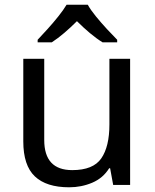

<svg xmlns="http://www.w3.org/2000/svg" viewBox="-20 -786 658 816"><path d="M533 -536V0H461L448 -71H444Q418 -29 372 -9.5Q326 10 274 10Q177 10 128 -36.5Q79 -83 79 -185V-536H168V-191Q168 -63 287 -63Q376 -63 410.5 -113Q445 -163 445 -257V-536ZM353 -766Q365 -744 387.5 -716.5Q410 -689 434.5 -662.5Q459 -636 478 -617V-606H416Q390 -622 362 -645.5Q334 -669 307 -696Q280 -669 253 -646Q226 -623 200 -606H140V-617Q159 -637 182.5 -663Q206 -689 228 -716.5Q250 -744 263 -766Z"/></svg>

Font: Noto Sans Rejang
Style: Regular
Weight: 400
Designer: Monotype Design Team
Foundry: Monotype Imaging Inc.
Version: Version 2.001; ttfautohint (v1.8.4.7-5d5b)